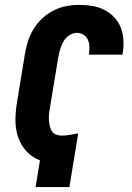

<svg xmlns="http://www.w3.org/2000/svg" viewBox="-20 -763 540 783"><path d="M125 0 143 -109Q111 -121 88 -146Q65 -171 54 -203.5Q43 -236 43 -271.5Q43 -307 49 -344L82 -545Q86 -570 94.5 -596Q103 -622 117.5 -645.5Q132 -669 153 -688.5Q174 -708 199 -720.5Q224 -733 250.5 -738Q277 -743 303 -743Q330 -743 355.5 -739Q381 -735 404 -723.5Q427 -712 444.5 -694Q462 -676 471.5 -653Q481 -630 483 -603.5Q485 -577 481 -550L479 -540H342L343 -544Q345 -559 344.5 -574Q344 -589 338 -601.5Q332 -614 320 -621.5Q308 -629 293 -629Q282 -629 271 -624Q260 -619 251.5 -610.5Q243 -602 237.5 -591.5Q232 -581 228 -570Q224 -559 221.5 -548Q219 -537 217 -526L184 -325Q181 -312 180 -299.5Q179 -287 179.5 -275Q180 -263 182.5 -251Q185 -239 191 -229Q197 -219 208 -214.5Q219 -210 231 -210Q248 -210 265 -213Q282 -216 299 -219L263 0Z"/></svg>

Font: Iosevka Heavy Oblique
Style: Regular
Weight: 900
Italic angle: -9°
Monospace: yes
Designer: Belleve Invis
Foundry: Belleve Invis
Version: Version 32.5.0; ttfautohint (v1.8.4)